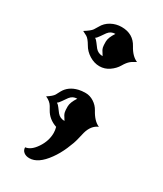

<svg xmlns="http://www.w3.org/2000/svg" viewBox="-169 -548 669 788"><g transform="rotate(30 165.5 -154.0)"><path d="M38.1 -388.7Q65.4 -405.8 72.5 -416.3Q79.6 -426.8 84 -435.1Q95.7 -457 118.4 -469.5Q141.1 -481.9 167.5 -481.9Q222.2 -481.9 246.6 -436Q266.1 -399.9 293 -388.7Q285.6 -384.3 279.3 -380.9Q272.9 -377.4 267.6 -373Q256.3 -363.8 245.1 -344.5Q233.9 -325.2 213.1 -310.8Q192.4 -296.4 167.5 -296.4Q142.6 -296.4 119.4 -310.8Q96.2 -325.2 84 -347.2Q69.8 -371.6 58.3 -378.2Q46.9 -384.8 38.1 -388.7ZM158.7 -444.3Q147.9 -444.3 139.6 -440.2Q131.3 -436 125 -427.7Q118.7 -419.4 116 -414.8Q113.3 -410.2 109.4 -405.3Q100.1 -391.6 94.2 -388.7Q102.1 -384.3 108.6 -374.8Q115.2 -365.2 124 -354.5Q137.2 -338.9 158.7 -338.9Q155.8 -344.2 152.6 -348.9Q149.4 -353.5 146.5 -358.6Q143.6 -363.8 141.8 -370.8Q140.1 -377.9 140.1 -397.2Q140.1 -416.5 158.7 -444.3ZM40.5 -80.1Q64 -95.2 70.8 -106.4L81.5 -126.5Q99.6 -159.7 142.1 -169.9Q155.3 -173.3 175 -173.3Q194.8 -173.3 213.6 -161.4Q232.4 -149.4 242.7 -130.4Q263.7 -91.3 290.5 -80.1Q260.3 -67.9 249 -27.3Q246.1 -16.6 241.2 5.1Q236.3 26.9 221.9 59.8Q207.5 92.8 189 118.2Q148.9 174.3 107.4 174.3Q90.8 174.3 80.6 166Q70.3 157.7 70.3 144Q96.7 141.1 119.6 106.7Q142.6 72.3 142.6 34.7Q142.6 22 138.7 7.8Q99.6 -5.4 81.5 -38.6L72.8 -53.7Q63 -70.3 40.5 -80.1ZM156.2 -135.7Q145.5 -135.7 137.2 -131.6Q128.9 -127.4 122.6 -119.1Q116.2 -110.8 113.5 -106.2Q110.8 -101.6 106.9 -96.7Q97.7 -83 91.8 -80.1Q99.6 -75.7 106.2 -66.2Q112.8 -56.6 121.6 -45.9Q134.8 -30.3 156.2 -30.3Q153.3 -35.6 150.1 -40.3Q147 -44.9 144 -50Q141.1 -55.2 139.4 -62.3Q137.7 -69.3 137.7 -88.6Q137.7 -107.9 156.2 -135.7Z"/></g></svg>

Font: Rye
Style: Regular
Weight: 400
Designer: Nicole Fally
Foundry: Nicole Fally
Version: Version 1.001